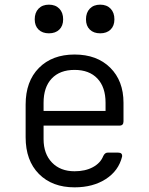

<svg xmlns="http://www.w3.org/2000/svg" viewBox="-20 -794 640 824"><path d="M300 10Q204 10 147 -47.5Q90 -105 90 -205V-345Q90 -445 147 -502.5Q204 -560 300 -560Q396 -560 453 -503.5Q510 -447 510 -353V-273Q510 -255 493 -255H167V-197Q167 -134 203 -96.5Q239 -59 300 -59Q346 -59 378.5 -76.5Q411 -94 423 -124Q430 -139 442 -139H487Q506 -139 504 -122Q489 -61 434 -25.5Q379 10 300 10ZM167 -318H433V-353Q433 -420 398 -457Q363 -494 300 -494Q237 -494 202 -457Q167 -420 167 -353ZM410 -651Q382 -651 365.5 -667Q349 -683 349 -711Q349 -740 365.5 -757Q382 -774 410 -774Q438 -774 454.5 -757Q471 -740 471 -711Q471 -683 454.5 -667Q438 -651 410 -651ZM190 -651Q162 -651 145.5 -667Q129 -683 129 -711Q129 -740 145.5 -757Q162 -774 190 -774Q218 -774 234.5 -757Q251 -740 251 -711Q251 -683 234.5 -667Q218 -651 190 -651Z"/></svg>

Font: Pitagon Sans Mono Light
Style: Regular
Weight: 300
Monospace: yes
Designer: Travis Tran
Foundry: Pitagon
Version: Version 1.001; ttfautohint (v1.8.4.7-5d5b);gftools[0.9.26]